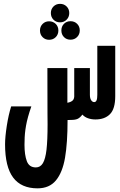

<svg xmlns="http://www.w3.org/2000/svg" viewBox="-20 -794 640 1023"><path d="M7 -25Q7 -64 16.2 -123.5Q25.5 -183 39.5 -227H147Q126.5 -168.5 118.8 -125Q111 -81.5 111 -42L110.5 -22.5Q110.5 31.5 123 64.8Q135.5 98 171 98Q195 98 208.5 75.5Q222 53 227.8 3.5Q233.5 -46 233.5 -133Q233.5 -169 233 -188.5Q232.5 -276.5 232.5 -431.5H339V-246.5Q358.5 -250 367.8 -259.2Q377 -268.5 375.5 -290V-431.5H459V-289Q459 -270 465.8 -260Q472.5 -250 482 -250Q490.5 -250 494.5 -259.5Q498.5 -269 498.5 -289V-550H594V-281.5Q594 -214 566 -185.8Q538 -157.5 488.5 -157.5Q467.5 -157.5 449.2 -163.8Q431 -170 419 -183.5Q407 -167.5 394.5 -161.2Q382 -155 358 -155L340 -154.5Q340 -32 326.5 46.5Q313 125 278 167.2Q243 209.5 180 209.5Q93 209.5 50 152Q7 94.5 7 -25ZM251 -724.5Q251 -745.5 265 -759.5Q279 -773.5 300 -773.5Q321 -773.5 335 -759.5Q349 -745.5 349 -724.5Q349 -703.5 335 -689.2Q321 -675 300 -675Q279 -675 265 -689Q251 -703 251 -724.5ZM193 -631.5Q193 -652.5 207 -666.5Q221 -680.5 241.5 -680.5Q263 -680.5 277 -666.5Q291 -652.5 291 -631.5Q291 -610.5 277 -596.2Q263 -582 241.5 -582Q221 -582 207 -596Q193 -610 193 -631.5ZM307 -632Q307 -653 320.8 -667Q334.5 -681 355.5 -681Q377 -681 391 -667Q405 -653 405 -632Q405 -611 391 -596.8Q377 -582.5 355.5 -582.5Q334.5 -582.5 320.8 -596.5Q307 -610.5 307 -632Z"/></svg>

Font: JuliaMono ExtraBoldItalic
Style: Regular
Weight: 800
Italic angle: -9°
Monospace: yes
Designer: cormullion
Foundry: corm
Version: Version 0.049; ttfautohint (v1.8.4)